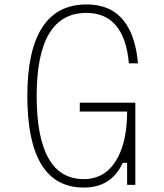

<svg xmlns="http://www.w3.org/2000/svg" viewBox="-20 -832 740 864"><path d="M357 12Q230 12 166.5 -91.5Q103 -195 103 -400Q103 -605 170 -708.5Q237 -812 369 -812Q439 -812 487.5 -782.5Q536 -753 564.5 -694Q593 -635 601 -547H560Q550 -660 502 -717Q454 -774 369 -774Q257 -774 201 -680.5Q145 -587 145 -400Q145 -214 198 -120Q251 -26 357 -26Q419 -26 462 -62Q505 -98 528.5 -166Q552 -234 552 -330H339V-370H589V0H552V-99H532Q507 -44 463.5 -16Q420 12 357 12Z"/></svg>

Font: Martian Mono SemiExpanded Thin
Style: Regular
Weight: 250
Monospace: yes
Version: Version 0.930